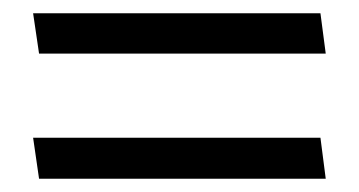

<svg xmlns="http://www.w3.org/2000/svg" viewBox="-20 -400 542 290"><path d="M464 -380H30L39 -319H472ZM464 -192H30L39 -130H472Z"/></svg>

Font: Catamaran
Style: Regular
Weight: 400
Designer: Pria Ravichandran
Version: Version 2.000